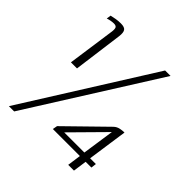

<svg xmlns="http://www.w3.org/2000/svg" viewBox="-169 -655 849 849"><g transform="rotate(45 256.0 -230.5)"><path d="M72 -257 104 -483Q106 -501 101.5 -507Q97 -513 85 -513Q76 -513 65.5 -511Q55 -509 47 -506L50 -527Q62 -530 76.5 -532.5Q91 -535 107 -535Q130 -535 137 -524.5Q144 -514 141 -490L110 -257ZM426 -526 48 74H15L392 -526ZM384 72 393 8H224L228 -14L407 -189Q418 -199 432 -202Q446 -205 459 -205Q459 -204 458 -196.5Q457 -189 456 -184L432 -17H468L465 8H429L420 72ZM270 -17H396L418 -167Z"/></g></svg>

Font: Genos Light
Style: Italic
Weight: 300
Italic angle: -8°
Designer: Robert E. Leuschke
Foundry: Robert E. Leuschke
Version: Version 1.010